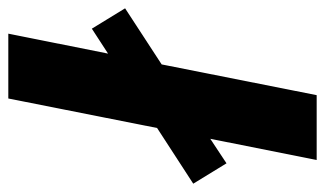

<svg xmlns="http://www.w3.org/2000/svg" viewBox="-209 -602 782 462"><g transform="rotate(90 182.0 -371.0)"><path d="M393 -445 344 -525 285 -486 336 -742H180L106 -369L-29 -281L20 -201L80 -240L32 0H188L259 -358Z"/></g></svg>

Font: AWKNG-Font
Style: Bold Italic
Weight: 700
Italic angle: -11.3°
Designer: Awakening Church
Foundry: Awakening Church
Version: Version 1.700;PS 001.700;hotconv 1.0.88;makeotf.lib2.5.64775